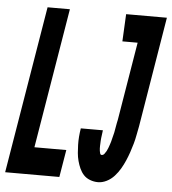

<svg xmlns="http://www.w3.org/2000/svg" viewBox="-71 -783 752 840"><g transform="rotate(5 305.0 -363.5)"><path d="M390 8Q372 8 355 1.5Q338 -5 327 -17Q316 -29 309 -44.5Q302 -60 297.5 -77Q293 -94 291.5 -111.5Q290 -129 289.5 -147Q289 -165 290.5 -183.5Q292 -202 295 -220H392Q391 -214 390.5 -208.5Q390 -203 389 -197Q388 -191 387.5 -185.5Q387 -180 386.5 -174Q386 -168 386 -162.5Q386 -157 385.5 -151.5Q385 -146 385.5 -140Q386 -134 386.5 -129Q387 -124 389 -118Q391 -112 396 -112Q403 -112 408 -118.5Q413 -125 416.5 -131.5Q420 -138 422.5 -145Q425 -152 427.5 -159Q430 -166 432 -173Q434 -180 435.5 -187Q437 -194 439 -201Q441 -208 442.5 -215Q444 -222 445 -229Q446 -236 447.5 -243Q449 -250 450 -257Q451 -264 453 -271L510 -615H443L449 -735H628L548 -251Q544 -232 540.5 -212.5Q537 -193 531.5 -173.5Q526 -154 519.5 -135Q513 -116 505 -97.5Q497 -79 486.5 -61Q476 -43 461.5 -27Q447 -11 428 -1.5Q409 8 390 8ZM-18 0 104 -735H202L100 -120H240L220 0Z"/></g></svg>

Font: Iosevka SS04 Hv Ex Obl
Style: Regular
Weight: 900
Width: 7
Italic angle: -9°
Monospace: yes
Designer: Belleve Invis
Foundry: Belleve Invis
Version: Version 19.0.0; ttfautohint (v1.8.4)